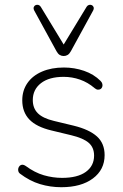

<svg xmlns="http://www.w3.org/2000/svg" viewBox="-20 -774 515 802"><path d="M236 8Q190 8 147 -5Q104 -18 63 -49Q58 -53 56.5 -59Q55 -65 56.5 -71Q58 -77 62.5 -81.5Q67 -86 73.5 -86Q80 -86 87 -81Q125 -53 163 -42Q201 -31 239 -31Q304 -31 338.5 -56Q373 -81 373 -124Q373 -158 350.5 -177.5Q328 -197 278 -209L195 -229Q132 -244 102.5 -275Q73 -306 73 -355Q73 -396 94.5 -427Q116 -458 155.5 -475Q195 -492 247 -492Q291 -492 331.5 -478Q372 -464 400 -436Q406 -430 407.5 -423.5Q409 -417 407 -411Q405 -405 400 -402Q395 -399 388.5 -399.5Q382 -400 375 -406Q347 -430 314 -441.5Q281 -453 246 -453Q185 -453 151 -426.5Q117 -400 117 -356Q117 -322 138 -301Q159 -280 205 -269L288 -249Q353 -233 385 -204Q417 -175 417 -126Q417 -65 368 -28.5Q319 8 236 8ZM246 -540Q237 -540 229.5 -544.5Q222 -549 216 -560L123 -730Q119 -738 121 -744Q123 -750 128.5 -752.5Q134 -755 140 -753.5Q146 -752 150 -746L246 -588L342 -746Q346 -752 352 -753.5Q358 -755 363.5 -752.5Q369 -750 371 -744Q373 -738 369 -730L276 -560Q270 -549 262.5 -544.5Q255 -540 246 -540Z"/></svg>

Font: Nunito ExtraLight
Style: Regular
Weight: 200
Designer: Vernon Adams
Foundry: Vernon Adams
Version: Version 3.602